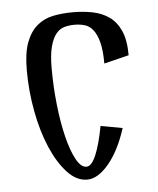

<svg xmlns="http://www.w3.org/2000/svg" viewBox="-45 -570 514 624"><g transform="rotate(-5 212.5 -258.0)"><path d="M303 -356Q303 -399 296 -425.5Q289 -452 277.5 -466.5Q266 -481 250.5 -485.5Q235 -490 217 -490Q199 -490 183.5 -485.5Q168 -481 156.5 -466.5Q145 -452 138 -425.5Q131 -399 131 -356Q131 -295 137.5 -236Q144 -177 155.5 -130.5Q167 -84 182.5 -55.5Q198 -27 216 -27Q233 -27 247.5 -61.5Q262 -96 273 -155L344 -142Q321 -70 285.5 -27.5Q250 15 215 15Q180 15 150 -17.5Q120 -50 97.5 -102.5Q75 -155 62.5 -221.5Q50 -288 50 -356Q50 -413 63 -447Q76 -481 98.5 -500Q121 -519 151 -525Q181 -531 215 -531Q249 -531 279.5 -525Q310 -519 333.5 -502.5Q357 -486 370.5 -455.5Q384 -425 384 -376Z"/></g></svg>

Font: Combo
Style: Regular
Weight: 400
Designer: Eduardo Rodriguez Tunni
Foundry: Eduardo Rodriguez Tunni
Version: Version 1.001